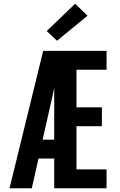

<svg xmlns="http://www.w3.org/2000/svg" viewBox="-20 -1007 640 1027"><path d="M31 0 211 -735H550V-634H389V-433H525V-332H389V-101H550V0H270V-159H186L150 0ZM208 -260H270V-538Q268 -526 265 -514Q262 -502 260 -490ZM285 -789 230 -841 382 -987 448 -923Z"/></svg>

Font: Iosevka SS04 Extended
Style: Bold
Weight: 700
Width: 7
Monospace: yes
Designer: Belleve Invis
Foundry: Belleve Invis
Version: Version 19.0.0; ttfautohint (v1.8.4)